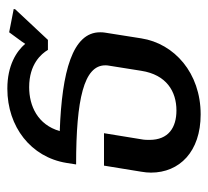

<svg xmlns="http://www.w3.org/2000/svg" viewBox="-42 -514 572 528"><g transform="rotate(-90 244.0 -250.0)"><path d="M35.8 -147.5C34.2 -138.3 33.3 -129.2 33.3 -120.8C33.3 -42.5 90.8 15.8 193.3 15.8C307.5 15.8 388.3 -56.7 402.5 -147.5L418.3 -247.5C419.2 -252.5 419.2 -256.7 419.2 -260.8C419.2 -336.7 310.8 -365.8 147.5 -371.7C165 -432.5 216.7 -455.8 268.3 -455.8C331.7 -455.8 360 -422.5 370.8 -404.2H398.3L482.5 -494.2L483.3 -498.3L419.2 -510.8L394.2 -476.7C392.5 -474.2 390 -470.8 387.5 -466.7C366.7 -490.8 328.3 -515.8 264.2 -515.8C159.2 -515.8 75.8 -450.8 60 -353.3L55.8 -326.7C235.8 -326.7 328.3 -305 328.3 -246.7C328.3 -243.3 328.3 -240 327.5 -236.7L313.3 -147.5C302.5 -78.3 256.7 -50.8 204.2 -50.8C157.5 -50.8 123.3 -72.5 123.3 -125C123.3 -131.7 123.3 -139.2 125 -147.5L141.7 -250H52.5Z"/></g></svg>

Font: Boon Medium
Style: Italic
Weight: 500
Italic angle: -9°
Designer: Sungsit Sawaiwan
Foundry: FontUni
Version: Version 3.0